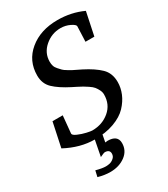

<svg xmlns="http://www.w3.org/2000/svg" viewBox="-225 -785 964 1105"><g transform="rotate(-30 257.5 -232.0)"><path d="M513 -651 481 -498H422L426 -599Q426 -610 397.5 -624Q369 -638 336 -638Q277 -638 231.5 -598.5Q186 -559 186 -501Q186 -486 190 -473Q194 -460 205.5 -447.5Q217 -435 224 -427.5Q231 -420 250 -409Q269 -398 275 -394.5Q281 -391 303.5 -380.5Q326 -370 327 -369Q394 -335 430.5 -299.5Q467 -264 467 -205Q467 -167 451.5 -129.5Q436 -92 404.5 -58.5Q373 -25 317 -4.5Q261 16 188 16Q92 16 -5 -36L29 -197H97L86 -82Q85 -71 111.5 -59.5Q138 -48 165 -42Q192 -36 201 -36Q268 -36 315.5 -76Q363 -116 363 -182Q363 -198 355 -213.5Q347 -229 338.5 -239.5Q330 -250 310.5 -263Q291 -276 282 -281Q273 -286 249 -298.5Q225 -311 222 -312Q155 -346 119.5 -380Q84 -414 84 -468Q84 -566 157.5 -626.5Q231 -687 344 -687Q435 -687 513 -651ZM313 112Q313 162 272 192.5Q231 223 172 223Q134 223 92 211L101 171Q142 182 166 182Q178 182 191.5 179Q205 176 218.5 164.5Q232 153 232 135Q232 108 199 108Q194 108 167 121L195 -24H247L231 61Q241 59 246 59Q313 59 313 112Z"/></g></svg>

Font: Veleka
Style: Italic
Weight: 400
Italic angle: -12°
Designer: Stefan Peev, Context Ltd, 2016; SIL International, 1997-2014.
Foundry: Stefan Peev, Context Ltd, 2016
Version: Version 1.000